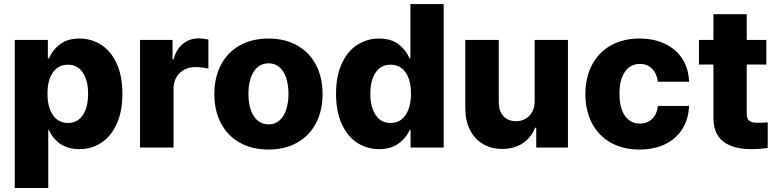

<svg xmlns="http://www.w3.org/2000/svg" viewBox="-20 -727 3828 946"><path d="M52.7 -530.3H215.8V-439.5H221.7Q238.8 -481 275.9 -509Q313 -537.1 371.1 -537.1Q429.2 -537.1 477.3 -507.1Q525.4 -477.1 554.2 -415.5Q583 -354 583 -264.6Q583 -177.7 554.9 -116.2Q526.9 -54.7 478.8 -23.4Q430.7 7.8 371.1 7.8Q314 7.8 276.4 -18.8Q238.8 -45.4 221.7 -85.9H217.8V199.2H52.7ZM314.5 -121.1Q362.3 -121.1 388.2 -159.9Q414.1 -198.7 414.1 -265.6Q414.1 -331.1 387.9 -369.6Q361.8 -408.2 314.5 -408.2Q267.1 -408.2 240.5 -370.1Q213.9 -332 213.9 -265.6Q213.9 -199.2 240.5 -160.2Q267.1 -121.1 314.5 -121.1Z M669.9 -530.3H830.1V-434.6H835Q849.1 -485.4 882.1 -511.7Q915 -538.1 960 -538.1Q979.5 -538.1 1006.8 -532.2V-388.7Q995.6 -392.1 976.6 -394.3Q957.5 -396.5 941.4 -396.5Q910.6 -396.5 886.5 -383.1Q862.3 -369.6 848.6 -345.5Q835 -321.3 835 -290V0H669.9Z M1036.1 -263.7Q1036.1 -345.2 1068.4 -407Q1100.6 -468.8 1160.9 -502.9Q1221.2 -537.1 1302.7 -537.1Q1384.3 -537.1 1444.6 -502.9Q1504.9 -468.8 1537.1 -407Q1569.3 -345.2 1569.3 -263.7Q1569.3 -182.1 1537.1 -120.4Q1504.9 -58.6 1444.6 -24.4Q1384.3 9.8 1302.7 9.8Q1221.2 9.8 1160.9 -24.4Q1100.6 -58.6 1068.4 -120.4Q1036.1 -182.1 1036.1 -263.7ZM1401.4 -264.6Q1401.4 -309.1 1389.9 -343.3Q1378.4 -377.4 1356.4 -396.2Q1334.5 -415 1303.7 -415Q1256.3 -415 1230.2 -374Q1204.1 -333 1204.1 -264.6Q1204.1 -196.3 1230.2 -155.3Q1256.3 -114.3 1303.7 -114.3Q1334.5 -114.3 1356.4 -133.1Q1378.4 -151.9 1389.9 -186Q1401.4 -220.2 1401.4 -264.6Z M1635.7 -264.6Q1635.7 -354 1664.8 -415.5Q1693.8 -477.1 1741.9 -507.1Q1790 -537.1 1847.7 -537.1Q1906.2 -537.1 1943.1 -509.3Q1980 -481.4 1998 -439.5H2002V-707H2166V0H2002.9V-85.9H1998Q1980 -45.4 1942.4 -18.8Q1904.8 7.8 1848.6 7.8Q1788.6 7.8 1740.2 -23.4Q1691.9 -54.7 1663.8 -116.2Q1635.7 -177.7 1635.7 -264.6ZM2004.9 -265.6Q2004.9 -332 1978.5 -370.1Q1952.1 -408.2 1904.3 -408.2Q1856.9 -408.2 1830.8 -369.6Q1804.7 -331.1 1804.7 -265.6Q1804.7 -198.7 1831.1 -159.9Q1857.4 -121.1 1904.3 -121.1Q1951.7 -121.1 1978.3 -160.2Q2004.9 -199.2 2004.9 -265.6Z M2614.3 -530.3H2778.3V0H2622.1V-97.7H2616.2Q2598.1 -49.3 2555.7 -21.2Q2513.2 6.8 2454.1 6.8Q2400.4 6.8 2359.1 -17.8Q2317.9 -42.5 2295.2 -87.6Q2272.5 -132.8 2272.5 -192.4V-530.3H2437.5V-223.6Q2437.5 -180.2 2460.2 -155Q2482.9 -129.9 2522.5 -129.9Q2548.3 -129.9 2569.1 -141.6Q2589.8 -153.3 2602.1 -175.5Q2614.3 -197.8 2614.3 -228.5Z M2864.3 -263.7Q2864.3 -344.7 2896.5 -406.5Q2928.7 -468.3 2989 -502.7Q3049.3 -537.1 3130.9 -537.1Q3202.6 -537.1 3257.3 -510.7Q3312 -484.4 3342.5 -436.3Q3373 -388.2 3375 -324.2H3221.7Q3215.8 -365.2 3192.6 -388.7Q3169.4 -412.1 3132.8 -412.1Q3086.4 -412.1 3059.3 -373.8Q3032.2 -335.4 3032.2 -265.6Q3032.2 -194.8 3059.1 -156.5Q3085.9 -118.2 3132.8 -118.2Q3168.9 -118.2 3192.9 -140.9Q3216.8 -163.6 3221.7 -205.1H3375Q3372.6 -140.6 3342.3 -92Q3312 -43.5 3257.8 -16.8Q3203.6 9.8 3130.9 9.8Q3048.8 9.8 2988.5 -24.7Q2928.2 -59.1 2896.2 -120.8Q2864.3 -182.6 2864.3 -263.7Z M3755.9 -409.2H3659.2V-166Q3659.2 -140.6 3672.4 -131.3Q3685.5 -122.1 3712.9 -122.1Q3733.4 -122.1 3762.7 -124V2Q3740.7 4.9 3723.4 6.3Q3706.1 7.8 3680.7 7.8Q3590.8 7.8 3542.7 -30.5Q3494.6 -68.8 3495.1 -147.5V-409.2H3423.8V-530.3H3495.1V-657.2H3659.2V-530.3H3755.9Z"/></svg>

Font: Pretendard JP ExtraBold
Style: Regular
Weight: 800
Designer: Base glyphs from Inter by Rasmus Andersson; Hangeul glyphs from Noto Sans CJK(Source Han Sans) by Jang Soo-young and Kan
Foundry: Kil Hyung-jin
Version: Version 1.309